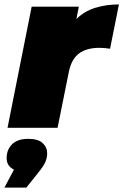

<svg xmlns="http://www.w3.org/2000/svg" viewBox="-39 -577 557 867"><path d="M-5 0 104 -547H317L306 -491Q341 -526 390.5 -541.5Q440 -557 498 -557L458 -357Q433 -361 409 -361Q353 -361 318.5 -336Q284 -311 272 -253L221 0ZM-19 270 24 189Q-9 173 -9 137Q-9 99 15.5 74.5Q40 50 89 50Q133 50 153.5 69Q174 88 174 116Q174 135 166 154Q158 173 132 205L80 270Z"/></svg>

Font: Montserrat Black
Style: Italic
Weight: 900
Italic angle: -11.3°
Designer: Julieta Ulanovsky
Foundry: Julieta Ulanovsky
Version: Version 9.000; ttfautohint (v1.8.4.7-5d5b)